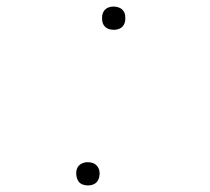

<svg xmlns="http://www.w3.org/2000/svg" viewBox="-20 -558 640 586"><path d="M327 -467Q318 -467 310.5 -470Q303 -473 298 -479.5Q293 -486 292 -494.5Q291 -503 292 -511Q293 -517 296 -522.5Q299 -528 304 -531.5Q309 -535 315 -536.5Q321 -538 327 -538Q335 -538 343 -535Q351 -532 356 -525.5Q361 -519 362 -510.5Q363 -502 362 -494Q361 -488 358 -482.5Q355 -477 350 -473.5Q345 -470 339 -468.5Q333 -467 327 -467ZM248 8Q240 8 232 5Q224 2 219.5 -4.5Q215 -11 213.5 -19.5Q212 -28 213 -36Q214 -42 217 -47.5Q220 -53 225.5 -56.5Q231 -60 236.5 -61.5Q242 -63 248 -63Q257 -63 264.5 -60Q272 -57 277 -50.5Q282 -44 283.5 -35.5Q285 -27 283 -19Q282 -13 279 -7.5Q276 -2 271 1.5Q266 5 260 6.5Q254 8 248 8Z"/></svg>

Font: Iosevka Slab Thin Extended
Style: Italic
Weight: 100
Width: 7
Italic angle: -9°
Monospace: yes
Designer: Belleve Invis
Foundry: Belleve Invis
Version: Version 11.1.0; ttfautohint (v1.8.3)